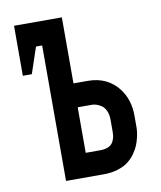

<svg xmlns="http://www.w3.org/2000/svg" viewBox="-79 -748 682 811"><g transform="rotate(-10 262.5 -342.0)"><path d="M301.8 -400.4Q387.7 -400.4 435.5 -336.9Q471.2 -289.1 471.2 -222.2V-169.4Q471.2 -163.1 470.2 -153.8Q469.2 -144.5 465.3 -127.4Q461.4 -110.4 454.8 -94.5Q448.2 -78.6 435.3 -60.8Q422.4 -43 405.3 -30Q388.2 -17.1 361.3 -8.5Q334.5 0 301.8 0H138.7V-581.1H112.3L74.7 -469.2H36.1V-683.6H241.2V-400.4ZM368.7 -222.2Q368.7 -244.6 361.3 -260.5Q354 -276.4 342.8 -283.9Q331.5 -291.5 321.3 -294.7Q311 -297.9 301.8 -297.9H241.2V-102.5H301.8Q322.8 -102.5 336.9 -108.4Q351.1 -114.3 357.4 -124.8Q363.8 -135.3 366.2 -145.8Q368.7 -156.2 368.7 -169.4Z"/></g></svg>

Font: Anka/Coder Condensed
Style: Bold
Weight: 700
Width: 4
Monospace: yes
Version: Version 001.100